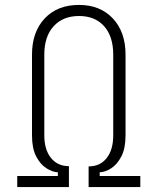

<svg xmlns="http://www.w3.org/2000/svg" viewBox="-20 -760 640 780"><path d="M50 0V-45H215V-60Q193 -61 168.5 -76.5Q144 -92 127 -124.5Q110 -157 110 -210V-538Q110 -630 161.5 -685Q213 -740 301 -740Q387 -740 438.5 -685Q490 -630 490 -538V-210Q490 -157 473 -124.5Q456 -92 432 -76.5Q408 -61 385 -60V-45H550V0H340V-84Q387 -84 413.5 -118Q440 -152 440 -210V-538Q440 -612 403 -653.5Q366 -695 301 -695Q236 -695 198 -653.5Q160 -612 160 -538V-210Q160 -152 187 -118.5Q214 -85 260 -85V0Z"/></svg>

Font: Pitagon Sans Mono Thin
Style: Regular
Weight: 100
Monospace: yes
Designer: Travis Tran
Foundry: Pitagon
Version: Version 1.001; ttfautohint (v1.8.4.7-5d5b);gftools[0.9.26]